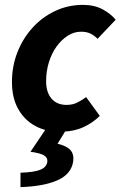

<svg xmlns="http://www.w3.org/2000/svg" viewBox="-20 -528 494 787"><path d="M223 12Q168 12 124 -12Q80 -36 54.5 -81.5Q29 -127 29 -192Q29 -257 51.5 -314Q74 -371 113.5 -414.5Q153 -458 206 -483Q259 -508 320 -508Q368 -508 402 -489Q436 -470 454 -447L380 -369Q366 -383 350.5 -390.5Q335 -398 312 -398Q283 -398 257.5 -381.5Q232 -365 212 -337.5Q192 -310 180.5 -273Q169 -236 169 -195Q169 -150 191 -124Q213 -98 253 -98Q278 -98 297.5 -108Q317 -118 333 -130L389 -53Q360 -24 320 -6Q280 12 223 12ZM64 239V180Q121 178 146 167.5Q171 157 174 135Q176 120 162 110Q148 100 105 94L171 -4H256L216 61Q253 70 268.5 87Q284 104 280 134Q272 186 215.5 211Q159 236 64 239Z"/></svg>

Font: Source Sans 3 ExtraLight
Style: Bold Italic
Weight: 700
Italic angle: -11°
Version: Version 3.052;hotconv 1.1.0;makeotfexe 2.6.0